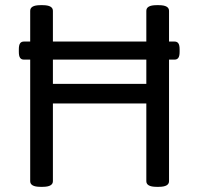

<svg xmlns="http://www.w3.org/2000/svg" viewBox="-20 -722 773 744"><path d="M656 -561H635V-680C635 -694 623 -702 595 -702H587C559 -702 547 -694 547 -680V-561H185V-680C185 -694 173 -702 145 -702H137C109 -702 97 -694 97 -680V-561H73C59 -561 53 -552 53 -531V-521C53 -500 59 -491 73 -491H97V-20C97 -6 109 2 137 2H145C173 2 185 -6 185 -20V-321H547V-20C547 -6 559 2 587 2H595C623 2 635 -6 635 -20V-491H656C670 -491 676 -500 676 -521V-531C676 -552 670 -561 656 -561ZM547 -397H185V-491H547Z"/></svg>

Font: Asap
Style: Regular
Weight: 400
Designer: Pablo Cosgaya
Foundry: Pablo Cosgaya
Version: Version 1.007;PS 001.007;hotconv 1.0.70;makeotf.lib2.5.58329